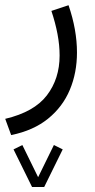

<svg xmlns="http://www.w3.org/2000/svg" viewBox="-20 -270 375 755"><path d="M106 465.3 33.2 317.4 67.9 300.3 129.9 426.8 191.9 300.3 226.6 317.4 153.8 465.3ZM23.9 261.2 0.5 197.3Q114.3 170.4 164.3 105Q214.4 39.6 214.4 -51.8Q214.4 -92.3 206.1 -136.2Q197.8 -180.2 182.1 -227.1L249.5 -249.5Q282.7 -152.8 282.7 -63.5Q282.7 16.1 254.6 83Q226.6 149.9 169.2 196.5Q111.8 243.2 23.9 261.2Z"/></svg>

Font: Vazirmatn FD NL Light
Style: Regular
Weight: 300
Designer: Saber Rastikerdar
Foundry: Saber Rastikerdar
Version: Version 33.003